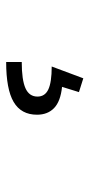

<svg xmlns="http://www.w3.org/2000/svg" viewBox="147 -204 291 626"><g transform="rotate(90 293.0 108.5)"><path d="M182.6 234.4V183.6Q241.2 183.6 268.3 171.4Q295.4 159.2 295.4 132.3Q295.4 107.9 272 96.9Q248.5 85.9 197.3 85.9L235.8 -17.1L280.8 -2.9L263.7 52.2Q311 57.1 332.8 78.1Q354.5 99.1 354.5 133.8Q354.5 185.5 313 210Q271.5 234.4 182.6 234.4Z"/></g></svg>

Font: Cascadia Mono PL Light
Style: Regular
Weight: 300
Monospace: yes
Designer: Aaron Bell
Foundry: Saja Typeworks
Version: Version 2404.023; ttfautohint (v1.8.4)